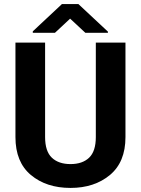

<svg xmlns="http://www.w3.org/2000/svg" viewBox="-20 -922 698 952"><path d="M455.1 -710.9H602.1V-242.2Q602.1 -118.2 524.9 -54.2Q447.8 9.8 329.6 9.8Q210 9.8 133.3 -54.2Q56.6 -118.2 56.6 -242.2V-710.9H203.6V-242.2Q203.6 -171.9 237.1 -140.1Q270.5 -108.4 329.6 -108.4Q388.7 -108.4 421.9 -140.1Q455.1 -171.9 455.1 -242.2ZM368.7 -901.9 515.1 -765.1V-759.3H403.3L327.6 -829.6L252.4 -759.3H142.6V-766.6L287.1 -901.9Z"/></svg>

Font: RobotoDEMO
Style: Regular
Weight: 400
Designer: Christian Robertson
Foundry: Google
Version: Version 2.136